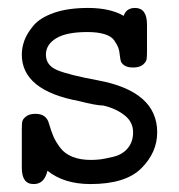

<svg xmlns="http://www.w3.org/2000/svg" viewBox="-20 -460 454 486"><path d="M35.2 -35.2V-130.9Q35.2 -144 36.1 -151.1Q37.1 -158.2 45.7 -165Q54.2 -171.9 69.8 -171.9Q97.7 -171.9 104 -147Q109.9 -127 115.5 -114Q121.1 -101.1 132.6 -85.9Q144 -70.8 163.6 -63Q183.1 -55.2 210 -55.2Q222.2 -55.2 234.1 -56.6Q246.1 -58.1 268.1 -63.5Q290 -68.8 303.5 -85Q316.9 -101.1 316.9 -125Q316.9 -151.9 294.4 -168.9Q272 -186 241.2 -192.9Q224.1 -192.9 180.2 -204.1Q35.2 -231 35.2 -321.8Q35.2 -338.9 41.5 -356.9Q47.9 -375 64.5 -395Q81.1 -415 116.5 -427.5Q151.9 -439.9 203.1 -439.9Q258.3 -439.9 293 -419.9Q299.8 -439.9 321.8 -439.9Q351.6 -439.9 352.1 -398.9V-330.1Q352.1 -316.9 351.1 -310.1Q350.1 -303.2 341.6 -296.1Q333 -289.1 316.9 -289.1Q302.7 -289.1 294.9 -294.4Q287.1 -299.8 285.6 -305.9Q284.2 -312 283.2 -320.8Q282.2 -332 279.5 -339.1Q276.9 -346.2 269.5 -357.2Q262.2 -368.2 244.6 -373.5Q227.1 -378.9 201.2 -378.9Q147.9 -378.9 122.1 -363Q96.2 -347.2 96.2 -321.8Q96.2 -293.9 126 -282Q155.8 -270 227.1 -256.8Q377.9 -229 377.9 -125Q377.9 -74.2 337.9 -34.2Q297.9 5.9 209 5.9Q142.1 5.9 100.1 -27.8Q92.3 6.3 64.9 5.9Q35.2 5.9 35.2 -35.2Z"/></svg>

Font: CMU Typewriter Text Variable Width
Style: Medium
Weight: 500
Version: Version 0.7.0